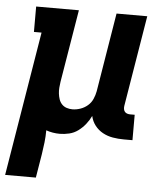

<svg xmlns="http://www.w3.org/2000/svg" viewBox="-58 -577 710 828"><g transform="rotate(5 297.5 -162.5)"><path d="M-5 205 98 -420H65V-530H250L198 -216Q196 -203 195 -190Q194 -177 195.5 -164.5Q197 -152 201 -140Q205 -128 213.5 -119Q222 -110 234 -106Q246 -102 259 -102Q276 -102 293.5 -108Q311 -114 325 -126Q339 -138 346.5 -155Q354 -172 357 -189L413 -530H546L481 -136Q480 -129 481 -122.5Q482 -116 486 -111Q490 -106 496.5 -104Q503 -102 509 -102H529V8H491Q467 8 443.5 4Q420 0 400 -11Q380 -22 366 -40Q352 -58 347 -81Q338 -62 324.5 -45Q311 -28 293.5 -15Q276 -2 255 3Q234 8 214 8Q199 8 184 5.5Q169 3 155 -2Q155 24 152 50.5Q149 77 145 102L128 205Z"/></g></svg>

Font: Iosevka Curly Slab XBdExObl
Style: Regular
Weight: 800
Width: 7
Italic angle: -9°
Monospace: yes
Designer: Belleve Invis
Foundry: Belleve Invis
Version: Version 11.1.0; ttfautohint (v1.8.3)